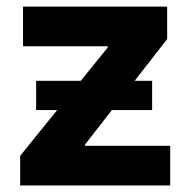

<svg xmlns="http://www.w3.org/2000/svg" viewBox="-20 -566 579 586"><path d="M41.5 0V-90.3L308.6 -420.9V-424.8H50.3V-545.9H490.2V-446.8L239.7 -125V-121.1H499.5V0ZM90.3 -230V-319.3H444.3V-230Z"/></svg>

Font: Inter Tight
Style: Bold
Weight: 700
Designer: Rasmus Andersson
Foundry: rsms
Version: Version 3.004; ttfautohint (v1.8.4.7-5d5b)